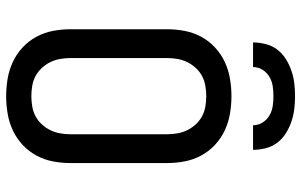

<svg xmlns="http://www.w3.org/2000/svg" viewBox="-202 -794 1003 640"><g transform="rotate(90 300.0 -473.5)"><path d="M300 8Q271 8 241.5 3Q212 -2 185.5 -14.5Q159 -27 137.5 -47Q116 -67 102 -93Q88 -119 82.5 -148Q77 -177 77 -206V-529Q77 -558 82.5 -587Q88 -616 102 -642Q116 -668 137.5 -688Q159 -708 185.5 -720.5Q212 -733 241.5 -738Q271 -743 300 -743Q329 -743 358.5 -738Q388 -733 414.5 -720.5Q441 -708 462.5 -688Q484 -668 498 -642Q512 -616 517.5 -587Q523 -558 523 -529V-206Q523 -177 517.5 -148Q512 -119 498 -93Q484 -67 462.5 -47Q441 -27 414.5 -14.5Q388 -2 358.5 3Q329 8 300 8ZM300 -76Q317 -76 334.5 -79Q352 -82 367 -90Q382 -98 394 -111Q406 -124 413.5 -139.5Q421 -155 424 -172Q427 -189 427 -206V-529Q427 -546 424 -563Q421 -580 413.5 -595.5Q406 -611 394 -624Q382 -637 367 -645Q352 -653 334.5 -656Q317 -659 300 -659Q283 -659 265.5 -656Q248 -653 233 -645Q218 -637 206 -624Q194 -611 186.5 -595.5Q179 -580 176 -563Q173 -546 173 -529V-206Q173 -189 176 -172Q179 -155 186.5 -139.5Q194 -124 206 -111Q218 -98 233 -90Q248 -82 265.5 -79Q283 -76 300 -76ZM121 -815Q121 -836 126.5 -857.5Q132 -879 145 -896Q158 -913 176.5 -924.5Q195 -936 215.5 -943Q236 -950 257.5 -952.5Q279 -955 300 -955Q321 -955 342.5 -952.5Q364 -950 384.5 -943Q405 -936 423.5 -924.5Q442 -913 455 -896Q468 -879 473.5 -857.5Q479 -836 479 -815H397Q397 -832 388 -846.5Q379 -861 364.5 -869.5Q350 -878 333.5 -880.5Q317 -883 300 -883Q283 -883 266.5 -880.5Q250 -878 235.5 -869.5Q221 -861 212 -846.5Q203 -832 203 -815Z"/></g></svg>

Font: Iosevka Fixed Curly Md Ex
Style: Regular
Weight: 500
Width: 7
Monospace: yes
Designer: Belleve Invis
Foundry: Belleve Invis
Version: Version 30.1.2